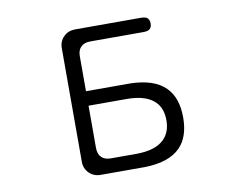

<svg xmlns="http://www.w3.org/2000/svg" viewBox="-76 -803 1152 905"><g transform="rotate(-10 500.0 -350.0)"><path d="M716.8 -58.6Q765.6 -107.4 765.6 -201.7Q765.6 -295.9 715.8 -345.7Q661.1 -400.4 545.9 -402.3H335.9V-570.3Q335.9 -598.6 351.6 -614.3Q367.2 -629.9 396.5 -629.9H651.4Q673.8 -629.9 682.6 -638.7Q691.4 -647.5 691.4 -664.1Q691.4 -680.7 682.6 -689.5Q673.8 -698.2 651.4 -698.2H335.9Q302.7 -698.2 280.8 -676.3Q258.8 -654.3 258.8 -622.1V-78.1Q258.8 -45.9 280.8 -23.9Q302.7 -2 335.9 -2H545.9Q662.1 -3.9 716.8 -58.6ZM396.5 -70.3Q367.2 -70.3 351.6 -85.9Q335.9 -101.6 335.9 -131.8V-333H521.5Q612.3 -332 653.3 -291Q685.5 -258.8 685.5 -202.1Q685.5 -145.5 652.3 -112.3Q610.4 -70.3 516.6 -70.3Z"/></g></svg>

Font: FakePearl
Style: ExtraLight
Weight: 300
Version: Version 1.2